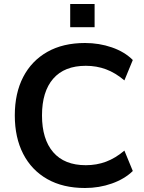

<svg xmlns="http://www.w3.org/2000/svg" viewBox="-20 -930 719 960"><path d="M405 10Q295 10 216.5 -34.5Q138 -79 96 -160.5Q54 -242 54 -353Q54 -464 96 -545Q138 -626 216.5 -670.5Q295 -715 405 -715Q476 -715 539.5 -693Q603 -671 644 -630L602 -528Q557 -566 510 -583.5Q463 -601 409 -601Q302 -601 246 -536.5Q190 -472 190 -353Q190 -234 246 -169Q302 -104 409 -104Q463 -104 510 -121.5Q557 -139 602 -177L644 -75Q603 -35 539.5 -12.5Q476 10 405 10ZM331 -794V-910H453V-794Z"/></svg>

Font: Nunito Sans
Style: Bold
Weight: 700
Designer: Vernon Adams
Foundry: Vernon Adams
Version: Version 3.101; ttfautohint (v1.8.4.7-5d5b);gftools[0.9.27]